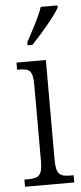

<svg xmlns="http://www.w3.org/2000/svg" viewBox="-55 -797 350 827"><g transform="rotate(-5 120.5 -383.0)"><path d="M83 -619V-606H104C147 -651 207 -721 226 -756V-766H154C139 -721 112 -674 83 -619ZM19 0H232V-31H221C172 -31 156 -40 156 -106V-536H29V-505H37C84 -505 97 -495 97 -430V-104C97 -40 80 -31 32 -31H19Z"/></g></svg>

Font: Noto Serif Devanagari ExtraCondensed Light
Style: Regular
Weight: 300
Width: 2
Designer: Universal Thirst, Indian Type Foundry and the Monotype Design Team
Foundry: Monotype Imaging Inc.
Version: Version 2.004